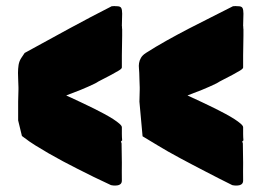

<svg xmlns="http://www.w3.org/2000/svg" viewBox="-20 -609 864 620"><path d="M287.6 -339.8Q264.6 -328.6 240.5 -318.8Q216.3 -309.1 193.8 -300.8Q244.1 -277.8 283.7 -258.3Q300.3 -250 316.7 -241.2Q333 -232.4 345.5 -224.4Q357.9 -216.3 365.7 -209.5Q373.5 -202.6 373.5 -198.2Q373.5 -188.5 373.5 -177Q373.5 -165.5 374.5 -155.8L370.6 -151.9L372.6 -146L373.5 -83Q373.5 -70.8 373.3 -55.2Q373 -39.6 373.5 -25.9Q373.5 -17.1 367.4 -13.4Q361.3 -9.8 353.5 -9.8Q351.1 -9.8 348.6 -9.8Q346.2 -9.8 343.8 -10.3Q341.3 -10.7 338.4 -11.2Q281.2 -37.6 229 -64.5Q206.5 -75.7 182.9 -88.4Q159.2 -101.1 136.7 -114Q114.3 -127 94 -139.6Q73.7 -152.3 58.6 -164.1L50.8 -169.9L38.6 -220.2V-280.8L39.6 -319.8V-327.1Q39.6 -337.4 38.8 -349.1Q38.1 -360.8 38.1 -373.5Q38.1 -386.7 40 -399.2Q42 -411.6 48.8 -421.9L59.6 -438Q134.8 -479.5 204.6 -517.3Q274.4 -555.2 340.8 -588.9Q342.8 -588.9 345 -589.1Q347.2 -589.4 349.6 -589.4Q353 -589.4 354.5 -588.9H357.4Q368.2 -588.9 371.3 -583.5Q374.5 -578.1 374.5 -564.9Q374.5 -555.2 374 -545.2Q373.5 -535.2 373.5 -524.9Q374.5 -522.5 374 -520Q373.5 -517.6 374.5 -516.1V-494.1Q373.5 -453.6 373.5 -430.2Q373.5 -406.7 373.5 -391.1Q373.5 -387.2 363.5 -381.1Q353.5 -375 339.8 -367.7Q326.2 -360.4 311.5 -353Q296.9 -345.7 287.6 -339.8ZM679.2 -339.8Q656.2 -328.6 632.1 -318.8Q607.9 -309.1 585.4 -300.8Q635.7 -277.8 675.3 -258.3Q691.9 -250 708.3 -241.2Q724.6 -232.4 737.1 -224.4Q749.5 -216.3 757.3 -209.5Q765.1 -202.6 765.1 -198.2Q765.1 -188.5 765.1 -177Q765.1 -165.5 766.1 -155.8L762.2 -151.9L764.2 -146L765.1 -83Q765.1 -70.8 764.9 -55.2Q764.6 -39.6 765.1 -25.9Q765.1 -17.1 759 -13.4Q752.9 -9.8 745.1 -9.8Q742.7 -9.8 740.2 -9.8Q737.8 -9.8 735.4 -10.3Q732.9 -10.7 730 -11.2Q685.5 -33.2 641.6 -56.2Q623 -65.9 602.8 -76.4Q582.5 -86.9 562.3 -97.9Q542 -108.9 522.9 -119.6Q503.9 -130.4 487.3 -140.6L440.4 -168.9L430.2 -280.8L431.2 -319.8V-327.1Q431.2 -337.4 430.4 -349.1Q429.7 -360.8 429.7 -373.5Q429.7 -379.9 428.7 -388.2Q427.7 -396.5 429 -405Q430.2 -413.6 435.1 -422.1Q439.9 -430.7 451.2 -438Q482.4 -458 517.8 -477.8Q553.2 -497.6 589.8 -516.6Q626.5 -535.6 662.8 -553.7Q699.2 -571.8 732.4 -588.9Q734.4 -588.9 736.6 -589.1Q738.8 -589.4 741.2 -589.4Q744.6 -589.4 746.1 -588.9H749Q759.8 -588.9 762.9 -583.5Q766.1 -578.1 766.1 -564.9Q766.1 -555.2 765.6 -545.2Q765.1 -535.2 765.1 -524.9Q766.1 -522.5 765.6 -520Q765.1 -517.6 766.1 -516.1V-494.1Q765.1 -453.6 765.1 -430.2Q765.1 -406.7 765.1 -391.1Q765.1 -387.2 755.1 -381.1Q745.1 -375 731.4 -367.7Q717.8 -360.4 703.1 -353Q688.5 -345.7 679.2 -339.8Z"/></svg>

Font: Sigmar One
Style: Regular
Weight: 400
Version: Version 1.000